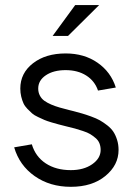

<svg xmlns="http://www.w3.org/2000/svg" viewBox="-20 -718 522 748"><path d="M235.8 -509.8Q308.1 -509.8 360.1 -473.6Q412.1 -437.5 431.2 -377L361.8 -365.2Q349.1 -402.8 315.9 -423.8Q282.7 -444.8 235.8 -444.8Q188.5 -444.8 158.7 -424.8Q128.9 -404.8 128.9 -373Q128.9 -357.9 135.3 -345.7Q141.6 -333.5 152.8 -325.4Q164.1 -317.4 179.4 -310.8Q194.8 -304.2 212.4 -299.1Q230 -293.9 250 -289.1Q258.3 -287.1 262.2 -286.1Q284.7 -280.3 299.1 -276.1Q313.5 -272 334.5 -264.4Q355.5 -256.8 368.9 -249.3Q382.3 -241.7 397.5 -230Q412.6 -218.3 421.4 -205.1Q430.2 -191.9 436 -173.6Q441.9 -155.3 441.9 -133.8Q441.9 -74.7 390.6 -32.5Q339.4 9.8 255.9 9.8Q174.3 9.8 115 -32Q55.7 -73.7 35.2 -144L104 -155.8Q118.2 -107.9 158.2 -81.5Q198.2 -55.2 255.9 -55.2Q306.2 -55.2 339.1 -78.1Q372.1 -101.1 372.1 -133.8Q372.1 -147.9 367.4 -159.7Q362.8 -171.4 352.1 -180.4Q341.3 -189.5 331.3 -195.6Q321.3 -201.7 302.7 -207.8Q284.2 -213.9 272 -217.3Q259.8 -220.7 236.8 -226.1Q217.8 -231 208.3 -233.4Q198.7 -235.8 180.7 -241.2Q162.6 -246.6 153.1 -250.7Q143.6 -254.9 128.4 -262Q113.3 -269 105.2 -276.1Q97.2 -283.2 86.9 -293.7Q76.7 -304.2 71.5 -315.4Q66.4 -326.7 62.7 -341.6Q59.1 -356.4 59.1 -373Q59.1 -433.1 108.4 -471.4Q157.7 -509.8 235.8 -509.8ZM272.9 -698.2H366.2L245.1 -578.1H185.1Z"/></svg>

Font: LT Superior
Style: Regular
Weight: 400
Designer: Daniel Lyons
Foundry: LyonsType
Version: Version 1.000